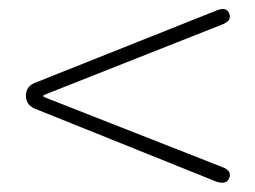

<svg xmlns="http://www.w3.org/2000/svg" viewBox="-20 -576 561 422"><path d="M484 -185Q478 -169 455 -177L57 -337Q37 -345 37 -366Q37 -386 57 -394L456 -553Q478 -562 484 -546Q490 -530 468 -522L81 -369Q75 -367 75 -365Q75 -363 81 -361L468 -209Q490 -201 484 -185Z"/></svg>

Font: Resource Han Rounded JP ExtraLight
Style: Regular
Weight: 250
Designer: Cyano Hao (round all glyphs); Ryoko NISHIZUKA 西塚涼子 (kana, bopomofo & ideographs); Paul D. Hunt (Latin, Greek & Cyrillic)
Foundry: Cyano Hao
Version: 0.990